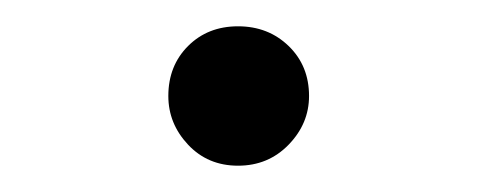

<svg xmlns="http://www.w3.org/2000/svg" viewBox="-20 -112 363 146"><path d="M161 14Q138 14 123 -2Q108 -18 108 -39Q108 -62 123 -77Q138 -92 161 -92Q184 -92 199.5 -77Q215 -62 215 -39Q215 -18 199.5 -2Q184 14 161 14Z"/></svg>

Font: Noto Serif TC ExtraLight ExtraLight
Style: Regular
Weight: 250
Version: Version 2.003-H1;hotconv 1.1.1;makeotfexe 2.6.0